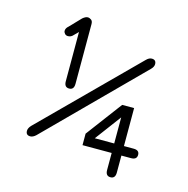

<svg xmlns="http://www.w3.org/2000/svg" viewBox="-96 -718 802 820"><g transform="rotate(15 304.5 -308.5)"><path d="M155.3 -538.1Q145.5 -526.4 131.8 -526.4Q123 -526.4 117.7 -532.2Q112.3 -538.1 112.3 -544.9Q112.3 -556.6 124 -566.4L170.9 -615.2Q183.6 -626 193.4 -626Q201.2 -626 208.5 -620.6Q215.8 -615.2 215.8 -602.5V-337.9Q215.8 -311.5 194.3 -311.5Q172.9 -311.5 172.9 -337.9V-555.7ZM522.5 -506.8Q522.5 -495.1 510.7 -483.4L111.3 -83Q98.6 -71.3 86.9 -71.3Q67.4 -71.3 67.4 -90.8Q67.4 -102.5 79.1 -115.2L479.5 -514.6Q491.2 -526.4 502.9 -526.4Q522.5 -526.4 522.5 -506.8ZM484.4 -92.8V-17.6Q484.4 8.8 462.9 8.8Q441.4 8.8 441.4 -17.6V-92.8H312.5V-143.6L431.6 -302.7H484.4V-134.8H527.3Q552.7 -134.8 552.7 -114.3Q552.7 -92.8 527.3 -92.8ZM441.4 -134.8V-250L355.5 -134.8Z"/></g></svg>

Font: Jura
Style: Book
Weight: 400
Version: Version 2.3